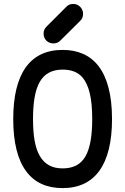

<svg xmlns="http://www.w3.org/2000/svg" viewBox="-20 -965 643 985"><path d="M301.3 -709C132.8 -709 47.9 -585.4 47.9 -354.5C47.9 -233.4 70.8 -144.5 114.3 -86.4C157.2 -27.8 220.7 0 301.3 0C467.3 0 554.7 -120.6 554.7 -354.5C554.7 -480 529.3 -568.8 485.4 -626C441.4 -683.1 377.4 -709 301.3 -709ZM402.3 -568.8C437 -528.3 453.1 -460 453.1 -354.5C453.1 -269 442.4 -205.6 418.9 -163.6C395 -121.6 356.4 -101.1 301.3 -101.1C247.1 -101.1 209.5 -122.1 184.6 -164.1C159.7 -206.1 149.4 -269 149.4 -354.5C149.4 -438.5 159.7 -502.4 183.6 -544.4C207.5 -586.4 246.1 -607.9 301.3 -607.9C345.7 -607.9 379.4 -594.7 402.3 -568.8ZM340.8 -807.6 391.6 -858.4C401.4 -867.2 406.2 -879.4 406.2 -894.5C406.2 -921.9 383.3 -944.8 356 -944.8C340.8 -944.8 329.1 -939.9 319.8 -929.7L218.8 -828.6C208.5 -818.8 203.6 -806.6 203.6 -792.5C203.6 -763.7 225.1 -742.2 253.9 -742.2C268.1 -742.2 280.3 -747.1 290 -757.3Z"/></svg>

Font: LOB TGL 0-17
Style: Regular
Weight: 400
Designer: Peter Wiegel + adaptations and expanded glyphset by Studio LOB
Foundry: Peter Wiegel + adaptations and expanded glyphset by Studio LOB
Version: Version 1.003;Glyphs 3.1.2 (3151)